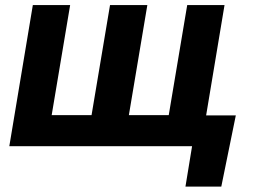

<svg xmlns="http://www.w3.org/2000/svg" viewBox="-20 -565 986 742"><path d="M16 0 106.9 -545.5H251.1L179.7 -120H333.8L405.2 -545.5H549.4L478 -120H632.1L703.5 -545.5H847.7L776.6 -119H891.3L835.2 156.2H696.7L722.3 0Z"/></svg>

Font: Inter P
Style: Bold Italic
Weight: 700
Italic angle: 9.39999°
Designer: Rasmus Andersson
Foundry: rsms
Version: Version 3.018;git-588b23468